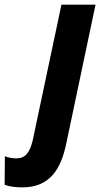

<svg xmlns="http://www.w3.org/2000/svg" viewBox="-144 -568 432 828"><path d="M-47 240C71 240 119 161 142 50L268 -548H121L-2 33C-15 92 -36 115 -74 115C-89 115 -107 112 -123 106L-124 229C-103 237 -74 240 -47 240Z"/></svg>

Font: Noto Sans Display SemiCondensed Extra
Style: Italic
Weight: 800
Width: 4
Italic angle: -12°
Designer: Monotype Design Team
Foundry: Monotype Imaging Inc.
Version: Version 1.900